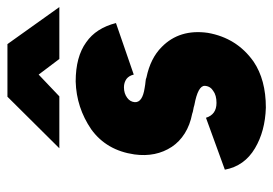

<svg xmlns="http://www.w3.org/2000/svg" viewBox="-132 -608 752 529"><g transform="rotate(-90 244.5 -344.0)"><path d="M100 -557H243L303 -614L346 -557H489L387 -700H242ZM445 -401Q431 -456 392 -483Q352 -512 284 -512Q212 -510 152 -469Q94 -427 83 -350Q75 -291 104 -247Q118 -226 141 -211.5Q164 -197 195 -191Q200 -189 206.5 -188Q213 -187 219 -185Q273 -175 272 -156Q271 -141 258 -133Q246 -124 225 -124Q193 -124 184 -153L41 -101Q51 -47 100 -18Q147 10 212 12Q289 12 339 -22Q404 -68 418 -148Q429 -226 379 -275Q348 -306 295 -317Q291 -319 284 -319.5Q277 -320 266 -322Q226 -328 227 -349Q228 -362 239 -370Q251 -379 268 -379Q281 -379 291 -372Q300 -365 303 -352Z"/></g></svg>

Font: Unageo
Style: ExtraBold-Italic
Weight: 800
Designer: Richard Sepsi
Foundry: Richard Sepsi
Version: Version 2.000